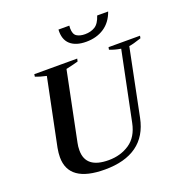

<svg xmlns="http://www.w3.org/2000/svg" viewBox="-158 -1049 1142 1198"><g transform="rotate(-20 413.0 -450.0)"><path d="M361 -910H433Q432 -904 432 -893Q432 -853 453 -839.5Q474 -826 508 -826Q546 -826 574 -843Q602 -860 618 -910H691Q668 -845 618 -812Q568 -779 499 -779Q430 -779 393.5 -812Q357 -845 361 -910ZM97 -158Q97 -185 103 -218L194 -663Q149 -673 122 -684L124 -700H409L405 -682Q383 -675 324 -662L231 -205Q226 -183 226 -156Q226 -37 378 -37Q457 -37 516.5 -77Q576 -117 594 -205L688 -664Q649 -670 614 -684L617 -700H826L823 -684Q767 -665 741 -662L651 -218Q628 -104 548.5 -47Q469 10 336 10Q97 10 97 -158Z"/></g></svg>

Font: Trirong SemiBold
Style: Italic
Weight: 600
Italic angle: -12°
Designer: Katatrad Team
Foundry: CadsonDemak
Version: Version 1.001